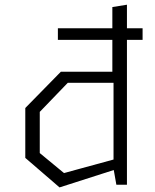

<svg xmlns="http://www.w3.org/2000/svg" viewBox="-20 -785 660 816"><path d="M226 -665H471.5H486H586V-615.5H226ZM462.5 -68V-451.5L457.5 -467V-755L519.5 -765V0H474.5ZM481 -433H268L149 -309.5V-134.5L252 -49.5L481 -112V-68L233 11.5L87.5 -114V-326L238.5 -480H481Z"/></svg>

Font: Monaspace Krypton Var
Style: Regular
Weight: 400
Designer: Riley Cran and the Lettermatic Team
Version: Version 1.101 (Monaspace Krypton Var)